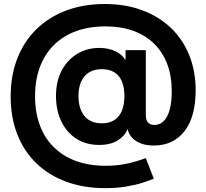

<svg xmlns="http://www.w3.org/2000/svg" viewBox="-20 -746 1049 976"><path d="M515.1 210.4Q405.3 210.4 316.7 177.7Q228 145 164.8 84Q101.6 22.9 67.9 -63.2Q34.2 -149.4 34.2 -255.9Q34.2 -361.3 67.6 -447.8Q101.1 -534.2 163.8 -596.2Q226.6 -658.2 314.9 -691.9Q403.3 -725.6 512.7 -725.6Q618.2 -725.6 703.1 -693.8Q788.1 -662.1 848.9 -604Q909.7 -545.9 942.1 -465.1Q974.6 -384.3 974.6 -286.1Q974.6 -221.2 960.9 -169.7Q947.3 -118.2 919.9 -81.8Q892.6 -45.4 853 -25.9Q813.5 -6.3 761.7 -6.3Q721.2 -6.3 693.1 -18.1Q665 -29.8 649.2 -48.6Q633.3 -67.4 629.4 -88.9H627.9Q615.7 -56.2 579.3 -32.7Q543 -9.3 483.9 -9.3Q416.5 -9.3 367.2 -41.5Q317.9 -73.7 291.3 -129.9Q264.6 -186 264.6 -257.8Q264.6 -334 294.4 -388.9Q324.2 -443.8 374 -473.1Q423.8 -502.4 483.9 -502.4Q532.7 -502.4 567.9 -484.9Q603 -467.3 616.2 -442.4H618.2V-491.2H721.2V-162.6Q721.2 -135.7 732.4 -123.3Q743.7 -110.8 764.2 -110.8Q793 -110.8 812.7 -130.9Q832.5 -150.9 842.8 -189.2Q853 -227.5 853 -282.2Q853 -359.4 830.1 -420.2Q807.1 -481 763.4 -523.9Q719.7 -566.9 657.5 -589.4Q595.2 -611.8 516.6 -611.8Q432.6 -611.8 366.2 -587.4Q299.8 -563 253.4 -516.6Q207 -470.2 182.6 -404.5Q158.2 -338.9 158.2 -256.8Q158.2 -174.8 182.6 -109.1Q207 -43.5 253.7 2.4Q300.3 48.3 366.7 72.5Q433.1 96.7 517.1 96.7Q563 96.7 602.1 90.1Q641.1 83.5 671.6 74.2Q702.1 64.9 721.2 57.6L761.7 162.1Q739.7 171.9 703.6 183.3Q667.5 194.8 619.9 202.6Q572.3 210.4 515.1 210.4ZM497.1 -119.1Q535.2 -119.1 560.8 -135.3Q586.4 -151.4 599.4 -182.6Q612.3 -213.9 612.3 -257.8Q612.3 -302.7 599.1 -333.3Q585.9 -363.8 560.3 -379.2Q534.7 -394.5 497.1 -394.5Q460 -394.5 433.3 -378.4Q406.7 -362.3 392.8 -331.8Q378.9 -301.3 378.9 -258.3Q378.9 -214.8 392.6 -183.6Q406.2 -152.3 432.6 -135.7Q459 -119.1 497.1 -119.1Z"/></svg>

Font: Inter 28pt
Style: Bold
Weight: 700
Designer: Rasmus Andersson
Foundry: rsms
Version: Version 4.001;git-66647c0bb